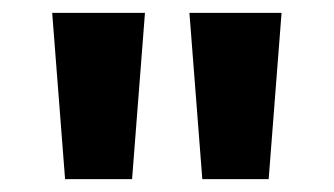

<svg xmlns="http://www.w3.org/2000/svg" viewBox="-20 -734 519 298"><path d="M205 -714H61L81 -456H185ZM417 -714H274L294 -456H397Z"/></svg>

Font: Noto Sans Canadian Aboriginal
Style: Bold
Weight: 700
Designer: Monotype Design Team, Typotheque's Kevin King
Foundry: Monotype Imaging Inc.
Version: Version 2.004